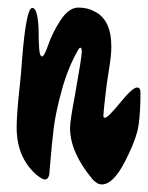

<svg xmlns="http://www.w3.org/2000/svg" viewBox="-20 -517 391 507"><path d="M249 -30Q236 -30 224 -44Q165 -115 165 -179Q165 -198 178 -266Q196 -368 196 -379.5Q196 -391 192.5 -391Q189 -391 185 -383Q159 -337 143 -278.5Q127 -220 122 -180Q117 -140 111 -68Q111 -43 98 -43Q92 -43 78 -54Q24 -100 24 -180Q24 -214 30.5 -274Q37 -334 38 -357Q49 -496 65 -496Q74 -496 78 -476.5Q82 -457 82 -432.5Q82 -408 83.5 -388Q85 -368 91 -368Q97 -368 108 -400Q119 -432 140.5 -464.5Q162 -497 187 -497Q212 -497 231 -486Q274 -464 274 -394Q274 -370 268 -335Q262 -300 257.5 -258.5Q253 -217 253 -211.5Q253 -206 257 -206Q265 -206 297.5 -246Q330 -286 342 -286Q351 -286 351 -272Q351 -223 346 -187Q341 -151 310 -90.5Q279 -30 249 -30Z"/></svg>

Font: Zhi Mang Xing
Style: Regular
Weight: 400
Designer: ZhongQi
Foundry: ZhongQi
Version: Version 2.001